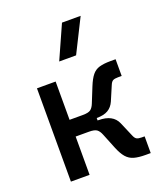

<svg xmlns="http://www.w3.org/2000/svg" viewBox="-144 -897 875 1001"><g transform="rotate(-20 293.0 -396.5)"><path d="M77.1 0V-517.6H180.7V-305.2H254.4Q285.6 -305.2 298.1 -314.7Q310.5 -324.2 318.8 -345.2L352.5 -428.7Q367.7 -466.3 383.8 -486.1Q399.9 -505.9 423.8 -512.9Q447.8 -520 485.8 -520H514.2V-427.2H493.2Q475.1 -427.2 465.8 -422.4Q456.5 -417.5 449.7 -400.9L415.5 -320.8Q403.3 -293 380.1 -279.3Q356.9 -265.6 317.4 -265.6H316.9V-252H322.3Q401.4 -252 425.3 -196.8L459.5 -116.7Q466.3 -100.1 475.6 -95.2Q484.9 -90.3 502.9 -90.3H519V2.4H490.7Q452.6 2.4 427.5 -4.6Q402.3 -11.7 385 -31.5Q367.7 -51.3 352.5 -88.9L318.8 -172.4Q310.5 -193.4 298.1 -202.9Q285.6 -212.4 254.4 -212.4H180.7V0ZM233.9 -609.4 316.9 -794.9H420.4L327.6 -609.4Z"/></g></svg>

Font: CaskaydiaMono NF
Style: Regular
Weight: 400
Designer: Aaron Bell
Foundry: Saja Typeworks
Version: Version 2111.001; ttfautohint (v1.8.4);Nerd Fonts 3.1.1